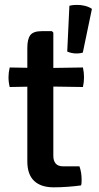

<svg xmlns="http://www.w3.org/2000/svg" viewBox="-20 -777 412 801"><path d="M269.5 -753Q282 -756.5 298.5 -756.5Q317 -757 334 -752.8Q351 -748.5 363.5 -740L325.5 -557.5Q314.5 -554 301.5 -554Q290.5 -553.5 279 -556Q267.5 -558.5 260.5 -562ZM94 -577Q94 -614.5 106.8 -630.8Q119.5 -647 154 -647H196.5L202.5 -641V-126.5Q202.5 -106.5 212.2 -94.8Q222 -83 244.5 -83H311.5Q320.5 -57.5 320.5 -27.5Q320.5 -21.5 320.2 -15Q320 -8.5 318 -3.5Q293 0 263.2 2.2Q233.5 4.5 204 4.5Q150.5 4.5 122.2 -22.5Q94 -49.5 94 -103.5ZM326 -495.5Q330.5 -474.5 330.5 -455Q330.5 -434 326 -414L159 -416.5L20.5 -414Q15.5 -434 15.5 -455Q15.5 -474.5 20.5 -495.5L160.5 -493Z"/></svg>

Font: Signika Negative Light Medium
Style: Regular
Weight: 500
Version: Version 2.001